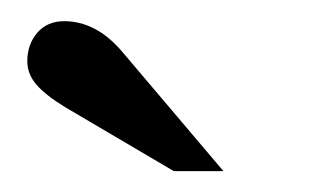

<svg xmlns="http://www.w3.org/2000/svg" viewBox="-20 -556 298 185"><path d="M147.5 -391.1 43 -452.6Q24.4 -463.9 15.4 -474.1Q6.3 -484.4 6.3 -497.1Q6.3 -513.2 15.9 -524.4Q25.4 -535.6 42 -535.6Q56.6 -535.6 70.6 -528.6Q84.5 -521.5 97.2 -506.8L195.3 -391.1Z"/></svg>

Font: Scheherazade
Style: Bold
Weight: 700
Version: Version 2.100 (build 932/914)